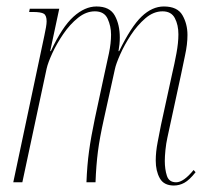

<svg xmlns="http://www.w3.org/2000/svg" viewBox="-20 -563 649 593"><path d="M517 10Q486 10 473.5 -12.5Q461 -35 461 -67Q461 -94 467 -124.5Q473 -155 477 -176L511 -332Q519 -366 525 -398.5Q531 -431 531 -457Q531 -486 520 -507Q509 -528 482 -528Q454 -528 429 -506.5Q404 -485 384 -454.5Q364 -424 351 -394.5Q338 -365 335 -350L301 -196Q288 -138 282.5 -95.5Q277 -53 275 0H247Q249 -52 255 -96Q261 -140 273 -197L302 -332Q310 -367 316.5 -398.5Q323 -430 323 -456Q323 -482 312.5 -505Q302 -528 273 -528Q246 -528 221 -508Q196 -488 175.5 -458Q155 -428 141.5 -398.5Q128 -369 124 -351L49 0H21L117 -453Q120 -467 122 -478.5Q124 -490 124 -497Q124 -515 115.5 -520.5Q107 -526 81 -526H70L72 -536H163L135 -405H137Q172 -480 207 -511.5Q242 -543 278 -543Q319 -543 334.5 -515Q350 -487 350 -447Q350 -437 349 -426.5Q348 -416 346 -405H348Q385 -481 417.5 -512Q450 -543 486 -543Q528 -543 543.5 -516Q559 -489 559 -455Q559 -426 551.5 -392Q544 -358 539 -332L497 -138Q493 -120 491 -100Q489 -80 489 -66Q489 -40 495.5 -20Q502 0 524 0Q547 0 578 -38L584 -31Q565 -7 549.5 1.5Q534 10 517 10Z"/></svg>

Font: Noto Serif Display ExtraCondensed Thin
Style: Italic
Weight: 100
Width: 2
Italic angle: -12°
Designer: Monotype Design Team
Foundry: Monotype Imaging Inc.
Version: Version 2.009